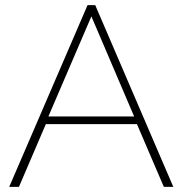

<svg xmlns="http://www.w3.org/2000/svg" viewBox="-20 -730 715 750"><path d="M322 -710H352L657 0H620L515 -245H159L54 0H16ZM504 -275 337 -666 169 -275Z"/></svg>

Font: Raleway ExtraLight
Style: Regular
Weight: 200
Designer: Matt McInerney, Pablo Impallari, Rodrigo Fuenzalida
Foundry: Matt McInerney, Pablo Impallari, Rodrigo Fuenzalida
Version: Version 4.026